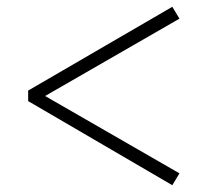

<svg xmlns="http://www.w3.org/2000/svg" viewBox="-20 -642 615 566"><path d="M63 -344 488 -96 509 -131 113 -359 509 -587 488 -622 63 -375Z"/></svg>

Font: Noto Serif KR Light
Style: Regular
Weight: 300
Designer: Ryoko NISHIZUKA 西塚涼子 (kana & ideographs); Frank Grießhammer (Latin, Greek & Cyrillic); Wenlong ZHANG 张文龙 (bopomofo); San
Foundry: Adobe
Version: Version 2.001;hotconv 1.1.0;makeotfexe 2.6.0